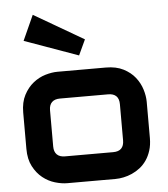

<svg xmlns="http://www.w3.org/2000/svg" viewBox="-55 -856 793 906"><g transform="rotate(-5 341.0 -403.0)"><path d="M633.8 -178.2Q633.8 -145.5 625.5 -119.4Q617.2 -93.3 603.5 -73.5Q589.8 -53.7 571.8 -39.8Q553.7 -25.9 533.9 -17.1Q514.2 -8.3 493.9 -4.2Q473.6 0 455.6 0H226.6Q200.2 0 168.9 -9.3Q137.7 -18.6 111.1 -39.8Q84.5 -61 66.7 -95Q48.8 -128.9 48.8 -178.2V-350.1Q48.8 -398.9 66.7 -432.9Q84.5 -466.8 111.1 -488Q137.7 -509.3 168.9 -518.6Q200.2 -527.8 226.6 -527.8H455.6Q504.4 -527.8 538.6 -510.3Q572.8 -492.7 593.8 -466.1Q614.7 -439.5 624.3 -408.2Q633.8 -377 633.8 -350.1ZM506.8 -349.1Q506.8 -375.5 493.7 -388.2Q480.5 -400.9 455.6 -400.9H227.5Q202.1 -400.9 189 -387.9Q175.8 -375 175.8 -350.1V-178.2Q175.8 -153.3 189 -140.1Q202.1 -127 227.5 -127H455.6Q481.4 -127 494.1 -140.1Q506.8 -153.3 506.8 -178.2ZM133.8 -805.7 369.1 -668.9 335 -595.7 80.1 -687Z"/></g></svg>

Font: Audiowide
Style: Regular
Weight: 400
Designer: Astigmatic (AOETI)
Foundry: Astigmatic (AOETI)
Version: Version 1.002